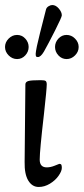

<svg xmlns="http://www.w3.org/2000/svg" viewBox="-33 -730 333 764"><path d="M0 0ZM65 -86 68 -394Q68 -404 79.5 -407.5Q91 -411 129 -411Q145 -411 149 -407.5Q153 -404 153 -394Q153 -376 142 -277Q125 -130 125 -95Q125 -64 153 -64Q168 -64 184 -70.5Q200 -77 203 -78Q209 -78 211 -74.5Q213 -71 213 -62Q213 -49 200 -30.5Q187 -12 165.5 1Q144 14 121 14Q95 14 79.5 -11.5Q64 -37 65 -86ZM280 -543Q280 -562 265.5 -576.5Q251 -591 232 -591Q213 -591 199.5 -576.5Q186 -562 186 -543Q186 -524 199.5 -509.5Q213 -495 232 -495Q251 -495 265.5 -509.5Q280 -524 280 -543ZM81 -543Q81 -562 67.5 -576.5Q54 -591 35 -591Q16 -591 1.5 -576.5Q-13 -562 -13 -543Q-13 -524 1.5 -509.5Q16 -495 35 -495Q54 -495 67.5 -509.5Q81 -524 81 -543ZM142 -525Q159 -555 186 -608.5Q213 -662 213 -669Q213 -682 201 -696Q189 -710 175 -710Q168 -710 160 -705Q152 -700 150 -692Q120 -576 114 -547Q109 -522 109 -516Q109 -508 110.5 -505.5Q112 -503 118 -503Q129 -503 142 -525Z"/></svg>

Font: EB Garamond
Style: Regular
Weight: 400
Designer: Georg Duffner and Octavio Pardo
Foundry: Georg Duffner
Version: Version 1.000; ttfautohint (v1.6)